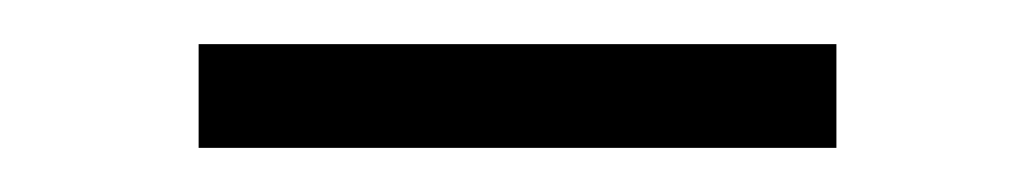

<svg xmlns="http://www.w3.org/2000/svg" viewBox="-20 -358 469 87"><path d="M70 -291H359V-338H70Z"/></svg>

Font: Arthouse Owned Light
Style: Regular
Weight: 300
Designer: Jeremy Tribby
Foundry: Tribby Type
Version: Version 1.000;PS 001.000;hotconv 1.0.88;makeotf.lib2.5.64775